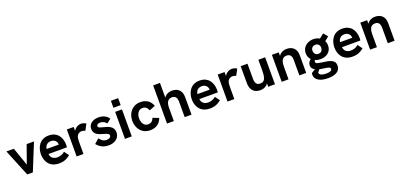

<svg xmlns="http://www.w3.org/2000/svg" viewBox="29 -1889 6925 3296"><g transform="rotate(-20 3491.5 -241.5)"><path d="M216.6 0 15.2 -493H151.4L267.2 -161.8L385.2 -493H519.2L318.8 0Z M798.2 9.8Q734.2 9.8 688 -10.9Q641.8 -31.6 612.4 -67.5Q583 -103.4 569.1 -148.9Q555.2 -194.4 555.2 -243.6Q555.2 -291.6 568.9 -337.8Q582.6 -384 610.7 -421.2Q638.8 -458.4 683.5 -480.6Q728.2 -502.8 790.2 -502.8Q847.8 -502.8 890.8 -483.3Q933.8 -463.8 962.1 -429.2Q990.4 -394.6 1004.6 -349Q1018.8 -303.4 1018.8 -251.2Q1018.8 -243.6 1018.3 -231.2Q1017.8 -218.8 1015.8 -204.8H679.4Q684.2 -152 718.7 -125.2Q753.2 -98.4 804.6 -98.4Q843.4 -98.4 879 -111.5Q914.6 -124.6 942.6 -150.2L1004.6 -65.8Q970.4 -38.6 939.2 -21.9Q908 -5.2 874.5 2.3Q841 9.8 798.2 9.8ZM896.4 -267Q898.4 -275 899.5 -283Q900.6 -291 900.6 -298.4Q900.6 -319.4 893 -337.7Q885.4 -356 871.3 -369.8Q857.2 -383.6 837.4 -391.5Q817.6 -399.4 792.8 -399.4Q755.8 -399.4 731.1 -384.2Q706.4 -369 693.6 -345.6Q680.8 -322.2 677.8 -296.6H937.6Z M1119.2 0V-493H1244.4V-359.2L1224.8 -357.2Q1228.2 -400 1251.1 -432.8Q1274 -465.6 1307.7 -484.2Q1341.4 -502.8 1376 -502.8Q1400.8 -502.8 1423.3 -496.3Q1445.8 -489.8 1470.2 -474.8L1410.2 -362.8Q1399.4 -369.4 1382 -374.3Q1364.6 -379.2 1347.8 -379.2Q1328 -379.2 1309.3 -372Q1290.6 -364.8 1276.1 -349.7Q1261.6 -334.6 1253.4 -310.4Q1248.8 -296.4 1246.3 -274.5Q1243.8 -252.6 1243.8 -211.8V0Z M1702 9.8Q1647.2 9.8 1606 -6.1Q1564.8 -22 1536.6 -45.8Q1508.4 -69.6 1490.8 -91.6L1575.6 -165.6Q1593.4 -137.8 1624.9 -114.2Q1656.4 -90.6 1703 -90.6Q1739.8 -90.6 1760.6 -105.5Q1781.4 -120.4 1781.4 -141.8Q1781.4 -160.2 1768 -171.4Q1754.6 -182.6 1732.6 -190.5Q1710.6 -198.4 1683.6 -205.2Q1655.6 -212.8 1625.9 -223.1Q1596.2 -233.4 1571.1 -249.9Q1546 -266.4 1530.5 -292.2Q1515 -318 1515 -356.6Q1515 -422.4 1566.1 -462.6Q1617.2 -502.8 1700.8 -502.8Q1759.8 -502.8 1808.1 -479.6Q1856.4 -456.4 1884.2 -411.8L1807.4 -351.4Q1788.6 -379.8 1759.4 -394.4Q1730.2 -409 1697.2 -409Q1668.4 -409 1649.6 -397.8Q1630.8 -386.6 1630.8 -368.2Q1630.8 -355 1639.5 -346.2Q1648.2 -337.4 1667.8 -330.5Q1687.4 -323.6 1719 -315.6Q1748.8 -308.6 1780.8 -298.6Q1812.8 -288.6 1840.7 -271.7Q1868.6 -254.8 1886 -226.8Q1903.4 -198.8 1903.4 -155.6Q1903.4 -106.6 1878.3 -69.2Q1853.2 -31.8 1807.9 -11Q1762.6 9.8 1702 9.8Z M2002.2 0V-493H2126.4V0ZM1998.4 -569.4V-697H2130.8V-569.4Z M2465.2 9.8Q2405.4 9.8 2360.5 -11.4Q2315.6 -32.6 2285.4 -69Q2255.2 -105.4 2240.2 -151.4Q2225.2 -197.4 2225.2 -247Q2225.2 -296.2 2240.2 -342.2Q2255.2 -388.2 2285.4 -424.3Q2315.6 -460.4 2360.5 -481.6Q2405.4 -502.8 2465.2 -502.8Q2540 -502.8 2595.2 -467Q2650.4 -431.2 2677.2 -357.6L2568.6 -314.8Q2557 -350.2 2532.3 -372.6Q2507.6 -395 2465.2 -395Q2424.6 -395 2398.9 -373.5Q2373.2 -352 2361.3 -318.2Q2349.4 -284.4 2349.4 -247Q2349.4 -209.6 2361.3 -175.3Q2373.2 -141 2398.9 -119.7Q2424.6 -98.4 2465.2 -98.4Q2507.6 -98.4 2532.3 -120.6Q2557 -142.8 2568.6 -178.6L2677.2 -135.8Q2650.4 -62.2 2595.2 -26.2Q2540 9.8 2465.2 9.8Z M2770.2 0V-697H2894.8V-381.4L2874.4 -378.2Q2887.2 -423.4 2912.8 -450.7Q2938.4 -478 2971.5 -490.4Q3004.6 -502.8 3039.2 -502.8Q3123.2 -502.8 3170.4 -455.3Q3217.6 -407.8 3217.6 -322V0H3093V-276Q3093 -337.8 3070.9 -366.4Q3048.8 -395 3001.8 -395Q2948.6 -395 2921.7 -356.9Q2894.8 -318.8 2894.8 -236.4V0Z M3554.2 9.8Q3490.2 9.8 3444 -10.9Q3397.8 -31.6 3368.4 -67.5Q3339 -103.4 3325.1 -148.9Q3311.2 -194.4 3311.2 -243.6Q3311.2 -291.6 3324.9 -337.8Q3338.6 -384 3366.7 -421.2Q3394.8 -458.4 3439.5 -480.6Q3484.2 -502.8 3546.2 -502.8Q3603.8 -502.8 3646.8 -483.3Q3689.8 -463.8 3718.1 -429.2Q3746.4 -394.6 3760.6 -349Q3774.8 -303.4 3774.8 -251.2Q3774.8 -243.6 3774.3 -231.2Q3773.8 -218.8 3771.8 -204.8H3435.4Q3440.2 -152 3474.7 -125.2Q3509.2 -98.4 3560.6 -98.4Q3599.4 -98.4 3635 -111.5Q3670.6 -124.6 3698.6 -150.2L3760.6 -65.8Q3726.4 -38.6 3695.2 -21.9Q3664 -5.2 3630.5 2.3Q3597 9.8 3554.2 9.8ZM3652.4 -267Q3654.4 -275 3655.5 -283Q3656.6 -291 3656.6 -298.4Q3656.6 -319.4 3649 -337.7Q3641.4 -356 3627.3 -369.8Q3613.2 -383.6 3593.4 -391.5Q3573.6 -399.4 3548.8 -399.4Q3511.8 -399.4 3487.1 -384.2Q3462.4 -369 3449.6 -345.6Q3436.8 -322.2 3433.8 -296.6H3693.6Z M3875.2 0V-493H4000.4V-359.2L3980.8 -357.2Q3984.2 -400 4007.1 -432.8Q4030 -465.6 4063.7 -484.2Q4097.4 -502.8 4132 -502.8Q4156.8 -502.8 4179.3 -496.3Q4201.8 -489.8 4226.2 -474.8L4166.2 -362.8Q4155.4 -369.4 4138 -374.3Q4120.6 -379.2 4103.8 -379.2Q4084 -379.2 4065.3 -372Q4046.6 -364.8 4032.1 -349.7Q4017.6 -334.6 4009.4 -310.4Q4004.8 -296.4 4002.3 -274.5Q3999.8 -252.6 3999.8 -211.8V0Z M4475 9.8Q4414.8 9.8 4374.6 -14.1Q4334.4 -38 4314.8 -81.8Q4295.2 -125.6 4295.2 -185.2V-493H4419.4V-215.8Q4419.4 -181.8 4427.4 -155.3Q4435.4 -128.8 4455.6 -113.6Q4475.8 -98.4 4512.2 -98.4Q4556.2 -98.4 4578.7 -123Q4601.2 -147.6 4609.6 -192.4Q4618 -237.2 4618 -297.2V-493H4742.2V0H4618V-106.8L4635.4 -96.6Q4612.6 -39.8 4569.9 -15Q4527.2 9.8 4475 9.8Z M4865.2 0V-493H4989.8V-381.4L4969.8 -378.6Q4982.6 -423.8 5007.8 -450.9Q5033 -478 5066.1 -490.4Q5099.2 -502.8 5134.2 -502.8Q5218.2 -502.8 5265.4 -455.3Q5312.6 -407.8 5312.6 -322V0H5188V-276Q5188 -337.8 5165.9 -366.4Q5143.8 -395 5096.8 -395Q5061.2 -395 5037.5 -378.4Q5013.8 -361.8 5001.8 -326.7Q4989.8 -291.6 4989.8 -236.4V0Z M5637.2 214.2Q5527 214.2 5463.5 174.9Q5400 135.6 5400 67.2Q5400 61 5400.8 52.7Q5401.6 44.4 5403.6 36.2L5542.2 -49.8L5573 -15.4L5510.2 62Q5509.2 64.8 5509.2 66.9Q5509.2 69 5509.2 71.4Q5509.2 98.8 5544.3 113.8Q5579.4 128.8 5637.2 128.8Q5685.6 128.8 5712 116.3Q5738.4 103.8 5738.4 80.2Q5738.4 67.4 5731.1 59.4Q5723.8 51.4 5707.7 46.2Q5691.6 41 5666.2 36.9Q5640.8 32.8 5604.8 28.4Q5559.2 22.6 5515.2 9.3Q5471.2 -4 5442.2 -30.5Q5413.2 -57 5413.2 -101Q5413.2 -140.2 5440.1 -172.8Q5467 -205.4 5511.2 -226.2L5570.6 -178Q5544.4 -173.6 5530.7 -159.8Q5517 -146 5517 -127.2Q5517 -111.2 5529.9 -101.6Q5542.8 -92 5566.8 -87Q5590.8 -82 5623.8 -77.6Q5675.4 -71.2 5718.9 -63.2Q5762.4 -55.2 5794.6 -40.7Q5826.8 -26.2 5844.2 -1.1Q5861.6 24 5861.6 64.2Q5861.6 137 5803.2 175.6Q5744.8 214.2 5637.2 214.2ZM5627 -137.8Q5565.2 -137.8 5518.5 -161.3Q5471.8 -184.8 5445.8 -225.6Q5419.8 -266.4 5419.8 -318.8Q5419.8 -374.4 5447.4 -415.7Q5475 -457 5521.5 -479.9Q5568 -502.8 5622.8 -502.8Q5677.2 -502.8 5723.5 -479.9Q5769.8 -457 5798.2 -414.6Q5826.6 -372.2 5826.6 -314.6Q5826.6 -261.2 5801.4 -221.4Q5776.2 -181.6 5731.2 -159.7Q5686.2 -137.8 5627 -137.8ZM5624.4 -236.2Q5664.2 -236.2 5683.6 -260.7Q5703 -285.2 5703 -319.6Q5703 -355.8 5681.8 -378.2Q5660.6 -400.6 5624.4 -400.6Q5587.2 -400.6 5565.6 -378Q5544 -355.4 5544 -320Q5544 -285.2 5564 -260.7Q5584 -236.2 5624.4 -236.2ZM5793.4 -389 5703.6 -446.8 5817.8 -538.2 5881.2 -461.2Z M6159.2 9.8Q6095.2 9.8 6049 -10.9Q6002.8 -31.6 5973.4 -67.5Q5944 -103.4 5930.1 -148.9Q5916.2 -194.4 5916.2 -243.6Q5916.2 -291.6 5929.9 -337.8Q5943.6 -384 5971.7 -421.2Q5999.8 -458.4 6044.5 -480.6Q6089.2 -502.8 6151.2 -502.8Q6208.8 -502.8 6251.8 -483.3Q6294.8 -463.8 6323.1 -429.2Q6351.4 -394.6 6365.6 -349Q6379.8 -303.4 6379.8 -251.2Q6379.8 -243.6 6379.3 -231.2Q6378.8 -218.8 6376.8 -204.8H6040.4Q6045.2 -152 6079.7 -125.2Q6114.2 -98.4 6165.6 -98.4Q6204.4 -98.4 6240 -111.5Q6275.6 -124.6 6303.6 -150.2L6365.6 -65.8Q6331.4 -38.6 6300.2 -21.9Q6269 -5.2 6235.5 2.3Q6202 9.8 6159.2 9.8ZM6257.4 -267Q6259.4 -275 6260.5 -283Q6261.6 -291 6261.6 -298.4Q6261.6 -319.4 6254 -337.7Q6246.4 -356 6232.3 -369.8Q6218.2 -383.6 6198.4 -391.5Q6178.6 -399.4 6153.8 -399.4Q6116.8 -399.4 6092.1 -384.2Q6067.4 -369 6054.6 -345.6Q6041.8 -322.2 6038.8 -296.6H6298.6Z M6480.2 0V-493H6604.8V-381.4L6584.8 -378.6Q6597.6 -423.8 6622.8 -450.9Q6648 -478 6681.1 -490.4Q6714.2 -502.8 6749.2 -502.8Q6833.2 -502.8 6880.4 -455.3Q6927.6 -407.8 6927.6 -322V0H6803V-276Q6803 -337.8 6780.9 -366.4Q6758.8 -395 6711.8 -395Q6676.2 -395 6652.5 -378.4Q6628.8 -361.8 6616.8 -326.7Q6604.8 -291.6 6604.8 -236.4V0Z"/></g></svg>

Font: Hanken Grotesk
Style: Regular
Weight: 400
Designer: Alfredo Marco Pradil
Foundry: Hanken Design Co.
Version: Version 3.013